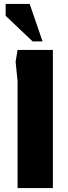

<svg xmlns="http://www.w3.org/2000/svg" viewBox="-20 -964 351 984"><path d="M70 0V-548L60 -648L70 -708H251V0ZM147 -752 9 -883V-944H132L198 -752Z"/></svg>

Font: Rowdies
Style: Regular
Weight: 400
Designer: Jaikishan Patel
Version: Version 1.000; ttfautohint (v1.8.3)